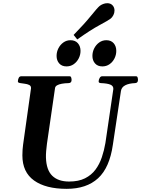

<svg xmlns="http://www.w3.org/2000/svg" viewBox="-20 -1172 887 1206"><path d="M398.9 14.2Q267.1 14.2 193.8 -38.3Q120.6 -90.8 120.6 -195.8Q120.6 -213.9 121.8 -231.7Q123 -249.5 125 -263.2L174.8 -617.2Q175.8 -632.3 163.3 -638.4Q150.9 -644.5 134.5 -646.2Q118.2 -647.9 105.2 -650.4Q92.3 -652.8 92.3 -660.2Q92.3 -670.9 97.2 -681.9Q102.1 -692.9 113.3 -692.9H417.5Q424.8 -692.9 427.2 -684.8Q429.7 -676.8 429.7 -669.9Q429.7 -650.4 410.6 -649.9Q386.7 -649.4 368.2 -646Q349.6 -642.6 338.4 -636Q327.1 -629.4 325.7 -618.7L274.9 -269Q272 -247.1 270 -223.6Q268.1 -200.2 268.6 -182.6Q271 -104 308.3 -67.9Q345.7 -31.7 414.1 -31.7Q473.6 -31.7 513.9 -52Q554.2 -72.3 579.6 -106.4Q605 -140.6 619.6 -184.1Q634.3 -227.5 642.1 -273.9L691.9 -612.8Q692.9 -632.3 673.3 -640.4Q653.8 -648.4 614.7 -649.9Q599.6 -650.4 599.6 -660.2Q599.6 -670.9 605.7 -681.9Q611.8 -692.9 621.1 -692.9H834.5Q842.3 -692.9 844.5 -684.8Q846.7 -676.8 846.7 -670.4Q846.7 -650.4 828.1 -649.9Q789.6 -648.4 766.4 -636.2Q743.2 -624 739.7 -600.6L689 -263.2Q668.5 -118.7 595.9 -52.2Q523.4 14.2 398.9 14.2ZM623 -754.9Q593.3 -754.9 576.9 -773.7Q560.5 -792.5 560.5 -820.8Q560.5 -846.2 572 -868.7Q583.5 -891.1 603.3 -905.3Q623 -919.4 647.9 -919.4Q677.7 -919.4 694.1 -900.4Q710.4 -881.3 710.4 -852.5Q710.4 -827.6 699.2 -805.2Q688 -782.7 668.2 -768.8Q648.4 -754.9 623 -754.9ZM397.9 -754.9Q368.2 -754.9 351.8 -773.7Q335.4 -792.5 335.4 -820.8Q335.4 -846.2 346.9 -868.7Q358.4 -891.1 378.2 -905.3Q397.9 -919.4 422.9 -919.4Q452.6 -919.4 469.2 -900.4Q485.8 -881.3 485.8 -852.5Q485.8 -827.6 474.4 -805.2Q462.9 -782.7 443.1 -768.8Q423.3 -754.9 397.9 -754.9ZM465.3 -924.3 442.4 -952.6Q510.3 -1022 551.3 -1072.8Q592.3 -1123.5 605.5 -1134.3Q614.3 -1141.6 627.4 -1146.7Q640.6 -1151.9 653.8 -1151.9Q676.8 -1151.9 689.5 -1135.7Q699.2 -1123 699.2 -1106Q699.2 -1090.8 692.4 -1077.4Q685.5 -1064 675.8 -1055.7Q662.6 -1044.9 605.7 -1014.4Q548.8 -983.9 465.3 -924.3Z"/></svg>

Font: Gelasio SemiBold
Style: Italic
Weight: 600
Italic angle: -8.5°
Designer: Eben Sorkin
Foundry: Eben Sorkin
Version: Version 1.008